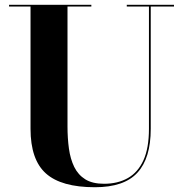

<svg xmlns="http://www.w3.org/2000/svg" viewBox="-20 -770 768 805"><path d="M709.5 -750V-742.5H612V-230Q612 -106.5 556 -45.8Q500 15 378 15Q237 15 172.5 -42.8Q108 -100.5 108 -230V-742.5H18V-750H363V-742.5H263V-240Q263 -190.5 269 -147Q275 -103.5 291.2 -70.2Q307.5 -37 337.5 -18.2Q367.5 0.5 416 0.5Q474 0.5 516.2 -23.5Q558.5 -47.5 581.5 -98.2Q604.5 -149 604.5 -230V-742.5H511.5V-750Z"/></svg>

Font: Bodoni Moda 28pt
Style: Bold
Weight: 700
Designer: Owen Earl
Foundry: indestructible type
Version: Version 2.005